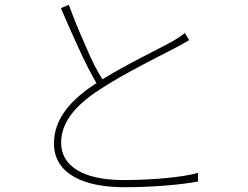

<svg xmlns="http://www.w3.org/2000/svg" viewBox="-20 -776 1040 804"><path d="M754 -638C739 -625 724 -616 704 -604C642 -569 514 -509 409 -444C386 -479 362 -527 337 -587C312 -643 289 -699 268 -756L235 -742C283 -631 339 -503 384 -428L375 -422C258 -345 206 -264 206 -175C206 -50 327 8 501 8C620 8 744 -3 809 -16V-52C743 -33 612 -22 498 -22C321 -22 236 -85 236 -178C236 -259 289 -330 393 -398C497 -467 646 -540 719 -578C742 -590 757 -599 772 -608Z"/></svg>

Font: SSpoqa Han Sans Neo Thin
Style: Regular
Weight: 100
Designer: [Spoqa Han Sans Neo] Dong-huui Kim  Younghwa Kang  Yujin Lee  [Noto Sans] Ryoko NISHIZUKA  (kana & ideographs); Paul D. 
Foundry: Spoqa (http://www.spoqa-han-sans.com)
Version: Version 1.000